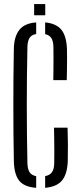

<svg xmlns="http://www.w3.org/2000/svg" viewBox="-20 -915 390 942"><path d="M157.5 6.5Q99.5 2.5 74.5 -28.2Q49.5 -59 48 -124Q46.5 -194.5 46 -263Q45.5 -331.5 45.5 -399.5Q45.5 -467.5 46 -536.2Q46.5 -605 48 -675.5Q49 -735.5 74.8 -768.2Q100.5 -801 157.5 -805V-748Q135.5 -744.5 125.5 -729.8Q115.5 -715 114.5 -685Q113 -611 112.2 -540.2Q111.5 -469.5 111.5 -399.8Q111.5 -330 112.2 -259.2Q113 -188.5 114.5 -114Q115.5 -85 125.2 -70Q135 -55 157.5 -50.5ZM201.5 6.5V-51Q224.5 -55 235 -70.2Q245.5 -85.5 246 -114Q246.5 -141.5 246.5 -171.5Q246.5 -201.5 246 -231.5Q245.5 -261.5 245 -288.5H311.5Q313 -246 313.2 -206.2Q313.5 -166.5 312.5 -124Q310 -60.5 284.2 -29.5Q258.5 1.5 201.5 6.5ZM241.5 -522Q242 -547.5 242.2 -575.5Q242.5 -603.5 242.5 -631.8Q242.5 -660 242 -685Q241.5 -713 232 -728Q222.5 -743 201.5 -747.5V-805Q256 -800 281 -769.2Q306 -738.5 308.5 -675Q309 -656 309 -627.2Q309 -598.5 308.5 -569.8Q308 -541 307.5 -522ZM147.5 -840V-895H202V-840Z"/></svg>

Font: Big Shoulders Stencil Display Thin
Style: Regular
Weight: 400
Version: Version 2.001